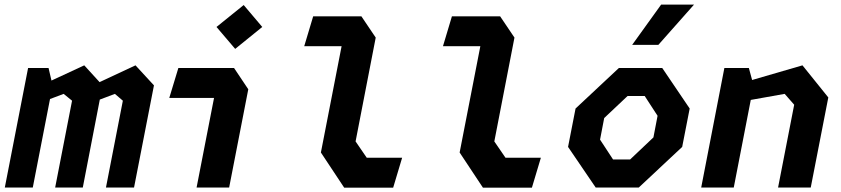

<svg xmlns="http://www.w3.org/2000/svg" viewBox="-20 -838 3760 858"><path d="M453.5 0H579L668 -456.5L585.5 -546L425 -471L356.5 -546L210 -478L197 -534H105.5L1.5 0H126.5L203.5 -395.5L264.5 -418.5L302 -388L226.5 0H350L426 -393L493.5 -418.5L529 -388Z M858.5 0H1004L1089.5 -439L1026 -534H777L736.5 -400.5H936.5ZM947.5 -717.5 1031 -619.5 1152 -717.5 1069 -815.5Z M1518 0.5H1737L1777 -133H1619L1569 -206L1659 -670L1595 -765H1379.5L1339.5 -631.5H1506.5L1414 -156.5Z M2138 0.5H2357L2397 -133H2239L2189 -206L2279 -670L2215 -765H1999.5L1959.5 -631.5H2126.5L2034 -156.5Z M2642 0H2834.5L3028.5 -181.5L3062 -353L2939.5 -534H2745.5L2552 -353L2518.5 -181.5ZM2661.5 -214 2680 -310.5 2784.5 -409H2861L2918.5 -320.5L2900 -224L2796 -125.5H2719.5ZM2805 -637.5 2934.5 -817.5H3081.5L2922 -637.5Z M3457 0H3603L3681.5 -402.5L3566 -546L3341 -480.5L3326.5 -534H3217L3113.5 0H3259L3335 -391.5L3486.5 -418.5L3529 -370Z"/></svg>

Font: Monaspace Krypton
Style: Bold Italic
Weight: 700
Italic angle: -11°
Designer: Riley Cran & the Lettermatic Team
Foundry: Lettermatic
Version: Version 1.101 (Monaspace Krypton)